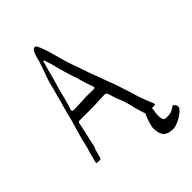

<svg xmlns="http://www.w3.org/2000/svg" viewBox="-258 -823 1097 1097"><g transform="rotate(-45 290.5 -274.5)"><path d="M581 99Q581 112 562 128.5Q543 145 517 157.5Q491 170 473 171Q433 172 413 155Q393 138 391 91Q391 72 400 45Q406 26 414 8L420 -4L418 -9Q414 -20 407 -45Q398 -70 395 -90Q392 -105 385.5 -126Q379 -147 374 -158Q365 -177 358 -201L349 -230Q344 -241 341.5 -243.5Q339 -246 333 -246Q312 -246 302 -245L259 -243Q251 -242 185 -242H124H122Q116 -242 113 -231L111 -221L107 -202Q105 -197 94 -144Q91 -127 84 -100Q82 -80 75 -67Q73 -64 70 -53Q67 -42 65 -35Q62 -27 58 -9Q57 -8 56 -4.5Q55 -1 53 -0.5Q51 0 47 0H27Q18 0 22 -13Q22 -16 23 -18Q23 -20 24 -23Q25 -26 27 -32L36 -69Q38 -75 43 -90Q48 -105 50 -118Q55 -142 69 -191L77 -219Q96 -281 101 -306L115 -359Q125 -392 127 -401Q134 -431 147 -476L154 -504L160 -525Q170 -559 177 -574Q179 -580 191.5 -615.5Q204 -651 208 -672Q215 -696 222.5 -708Q230 -720 243 -720Q248 -720 253 -711Q258 -702 263 -689Q268 -676 270 -670Q278 -651 298 -575L306 -547Q307 -539 339 -449L358 -394L376 -347Q404 -268 412 -251Q447 -145 453 -123Q460 -97 475.5 -58Q491 -19 493 -14Q496 -7 496 -4Q496 0 485 0H468Q468 5 466 16.5Q464 28 463 38Q462 44 462 56Q462 96 482 97Q511 99 526 93.5Q541 88 550 81Q559 74 561 74Q567 74 574 83Q581 92 581 99ZM319 -318Q319 -323 312 -340Q306 -355 294 -396Q285 -429 276 -453Q266 -483 254.5 -524Q243 -565 241 -577Q226 -630 221 -630Q218 -630 211 -603L205 -581Q198 -554 187 -513.5Q176 -473 167 -445Q161 -419 150.5 -379.5Q140 -340 134 -325Q132 -319 132 -318Q132 -311 138.5 -309Q145 -307 151.5 -307.5Q158 -308 160 -308L218 -310Q230 -312 252 -312L306 -311Q319 -311 319 -318Z"/></g></svg>

Font: Barrio
Style: Regular
Weight: 400
Designer: Pablo Cosgaya & Sergio Jimenez
Foundry: Pablo Cosgaya & Sergio Jimenez
Version: Version 1.005